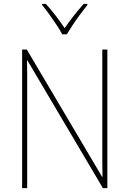

<svg xmlns="http://www.w3.org/2000/svg" viewBox="-20 -1062 667 989"><path d="M533 -93H510L121 -751H119Q120 -716 120 -684Q120 -652 120 -612V-93H94V-807H118L506 -151H508Q507 -188 507 -225.5Q507 -263 507 -293V-807H533ZM301 -885Q289 -907 270.5 -935Q252 -963 232.5 -990Q213 -1017 197 -1036V-1042H216Q241 -1015 267 -981Q293 -947 313 -917Q356 -980 411 -1042H430V-1036Q413 -1015 393 -988Q373 -961 355 -934Q337 -907 324 -885Z"/></svg>

Font: Noto Sans Kannada UI SemiCondensed Thin
Style: Regular
Weight: 100
Width: 4
Designer: Jelle Bosma - Monotype Design Team
Foundry: Monotype Imaging Inc.
Version: Version 2.005; ttfautohint (v1.8.4.7-5d5b)